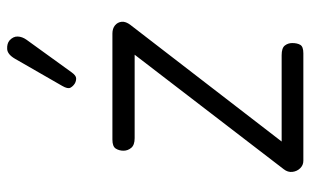

<svg xmlns="http://www.w3.org/2000/svg" viewBox="-188 -692 879 544"><g transform="rotate(-90 252.0 -419.5)"><path d="M69 0Q56.5 0 47.8 -9Q39 -18 37.5 -31Q36 -44 45 -55.5L369.5 -478H133Q113.5 -478 105.5 -487.8Q97.5 -497.5 97.5 -509.5Q97.5 -522 103.5 -531.5Q109.5 -541 129 -541H429.5Q443.5 -541 452.5 -533.8Q461.5 -526.5 462.8 -514.8Q464 -503 453.5 -489.5L123.5 -61.5H368Q388.5 -61.5 395.5 -52.5Q402.5 -43.5 402.5 -31.5Q402.5 -17.5 397.5 -8.8Q392.5 0 373.5 0ZM288 -647.5Q280 -652.5 276 -660Q272 -667.5 281 -683L358 -817Q370.5 -838.5 385.8 -839.2Q401 -840 410 -832.5Q421.5 -822 421 -809.2Q420.5 -796.5 412 -784.5L319.5 -656.5Q310.5 -644 302.8 -643.8Q295 -643.5 288 -647.5Z"/></g></svg>

Font: Edu NSW ACT Hand Pre
Style: Regular
Weight: 400
Designer: Tina and Corey Anderson, Eben Sorkin, Mirko Velimirovic
Foundry: Sorkin Type Co.
Version: Version 2.000